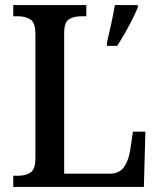

<svg xmlns="http://www.w3.org/2000/svg" viewBox="-20 -734 626 754"><path d="M32 0V-44H54Q81 -44 100 -56.5Q119 -69 119 -113V-600Q119 -645 99.5 -657.5Q80 -670 52 -670H32V-714H319V-670H298Q269 -670 250.5 -658Q232 -646 232 -604V-52H411Q449 -52 467 -78Q485 -104 491 -142L502 -217H551L545 0ZM400 -567Q408 -600 416.5 -639Q425 -678 431 -714H521V-704Q512 -683 498.5 -656Q485 -629 469.5 -602Q454 -575 440 -554H400Z"/></svg>

Font: Noto Serif Bengali SemiCondensed Medium
Style: Regular
Weight: 500
Width: 4
Designer: Juan Bruce, Universal Thirst, Indian Type Foundry and the Monotype Design Team.
Foundry: Monotype Imaging Inc.
Version: Version 2.003; ttfautohint (v1.8.4.7-5d5b)